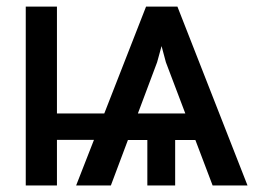

<svg xmlns="http://www.w3.org/2000/svg" viewBox="-20 -566 797 586"><path d="M628.9 0 486.3 -376 440.9 -545.9H521.5L735.4 0ZM58.6 0V-545.9H153.8V0ZM105 -139.2V-219.7H351.6V-139.2ZM429.7 0V-196.3H514.6V0ZM212.4 0 425.8 -545.9H506.3L459.5 -376L318.4 0ZM324.2 -138.7V-219.7H629.4V-138.7Z"/></svg>

Font: Inter Cardless Tabular
Style: Regular
Weight: 400
Designer: Rasmus Andersson
Foundry: rsms
Version: Version 4.000;git-4fc901f